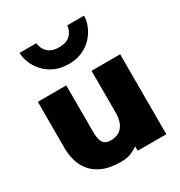

<svg xmlns="http://www.w3.org/2000/svg" viewBox="-183 -906 975 1040"><g transform="rotate(-30 304.5 -386.0)"><path d="M273 7Q203 7 158.5 -13Q114 -33 89 -65Q64 -97 54 -134.5Q44 -172 44 -208V-500H222V-208Q222 -163 235.5 -142Q249 -121 284 -121Q308 -121 330.5 -131.5Q353 -142 367.5 -171.5Q382 -201 380 -259V-500H559V0H380V-27Q359 -13 335 -3Q311 7 273 7ZM494 -779Q494 -749 481 -716.5Q468 -684 443 -656Q418 -628 380.5 -610.5Q343 -593 293 -593Q243 -593 205.5 -610.5Q168 -628 142.5 -656Q117 -684 104 -716.5Q91 -749 91 -779H196Q196 -767 204 -747.5Q212 -728 233 -713Q254 -698 293 -698Q332 -698 352.5 -713Q373 -728 381 -747.5Q389 -767 389 -779Z"/></g></svg>

Font: Panamera Black
Style: Regular
Weight: 900
Designer: Bastien Sozeau
Foundry: NBR — Bastien Sozeau
Version: Version 3.002; ttfautohint (v1.8.4.7-5d5b);gftools[0.9.33]